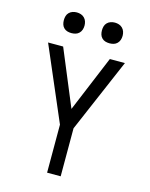

<svg xmlns="http://www.w3.org/2000/svg" viewBox="-137 -1034 874 1120"><g transform="rotate(15 300.0 -474.0)"><path d="M259 0V-290L68 -735H159L300 -396L441 -735H532L341 -290V0ZM415 -823Q402 -823 390 -826.5Q378 -830 369 -839Q360 -848 356.5 -860Q353 -872 353 -885Q353 -898 356.5 -910Q360 -922 369 -931Q378 -940 390 -944Q402 -948 415 -948Q428 -948 440 -944Q452 -940 461 -931Q470 -922 474 -910Q478 -898 478 -885Q478 -872 474 -860Q470 -848 461 -839Q452 -830 440 -826.5Q428 -823 415 -823ZM185 -823Q172 -823 160 -826.5Q148 -830 139 -839Q130 -848 126.5 -860Q123 -872 123 -885Q123 -898 126.5 -910Q130 -922 139 -931Q148 -940 160 -944Q172 -948 185 -948Q198 -948 210 -944Q222 -940 231 -931Q240 -922 244 -910Q248 -898 248 -885Q248 -872 244 -860Q240 -848 231 -839Q222 -830 210 -826.5Q198 -823 185 -823Z"/></g></svg>

Font: Iosevka Aile
Style: Regular
Weight: 400
Designer: Belleve Invis
Foundry: Belleve Invis
Version: Version 28.0.1; ttfautohint (v1.8.4)